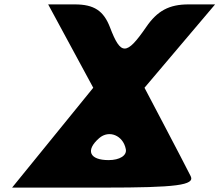

<svg xmlns="http://www.w3.org/2000/svg" viewBox="-20 -903 998 873"><path d="M404 -504C281 -353 158 -201 35 -50H453C782 -50 867 -61 847 -102C833 -131 779 -233 729 -329L637 -504C744 -630 851 -757 958 -883H837C749 -883 695 -854 644 -779C555 -650 529 -650 480 -779C451 -854 408 -883 320 -883H199C267 -757 336 -630 404 -504ZM552 -225C558 -196 524 -175 474 -175C386 -175 368 -220 431 -275C476 -314 540 -287 552 -225Z"/></svg>

Font: Hussar Skorodowane
Style: Ky
Weight: 700
Foundry: Cannot Into Space Fonts
Version: Version 0.892